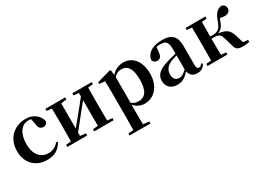

<svg xmlns="http://www.w3.org/2000/svg" viewBox="-18 -1318 3206 2342"><g transform="rotate(-30 1585.5 -146.5)"><path d="M308 16C415 16 480 -24 528 -108L510 -121C472 -74 424 -48 365 -48C254 -48 182 -132 182 -278C182 -429 251 -518 345 -518C359 -518 372 -517 385 -513L400 -437C404 -376 432 -356 469 -356C499 -356 519 -370 528 -402C512 -488 432 -552 329 -552C173 -552 40 -450 40 -260C40 -83 158 16 308 16Z M977 -507 1049 -499V-450L907 -274L799 -142V-498L878 -507V-536H598V-507L669 -500C670 -442 671 -357 671 -301V-235C671 -179 670 -94 669 -36L598 -30V0H878V-30L799 -38V-87L936 -258L1049 -398V-37L977 -30V0H1250V-30L1180 -36L1178 -235V-301L1180 -500L1250 -507V-536H977Z M1683 16C1815 16 1920 -93 1920 -271C1920 -449 1826 -552 1704 -552C1639 -552 1579 -528 1533 -474L1525 -541L1512 -550L1318 -495V-471L1397 -464C1399 -415 1400 -375 1400 -309V14L1398 224L1325 231V259H1619V231L1535 222L1533 13V-55C1577 -5 1628 16 1683 16ZM1535 -445C1574 -483 1606 -491 1641 -491C1724 -491 1775 -429 1775 -270C1775 -104 1716 -47 1635 -47C1596 -47 1566 -55 1535 -82Z M2421 15C2477 15 2513 -5 2537 -53L2520 -67C2502 -41 2490 -34 2475 -34C2453 -34 2441 -48 2441 -95V-356C2441 -494 2383 -552 2250 -552C2109 -552 2027 -496 2014 -406C2022 -376 2044 -360 2075 -360C2109 -360 2137 -382 2141 -439L2150 -512C2170 -516 2187 -518 2205 -518C2282 -518 2310 -488 2310 -381V-327L2200 -298C2048 -255 1998 -204 1998 -118C1998 -34 2058 16 2142 16C2218 16 2259 -16 2313 -74C2326 -18 2360 15 2421 15ZM2310 -104C2261 -57 2232 -45 2205 -45C2156 -45 2124 -75 2124 -136C2124 -203 2161 -248 2232 -277C2252 -284 2280 -293 2310 -301Z M2958 -64C2971 -8 2998 10 3071 10C3099 10 3134 6 3160 0V-28L3092 -36L3056 -154C3030 -235 2986 -268 2879 -280C2922 -293 2954 -319 2977 -387C2984 -406 2990 -419 2998 -432C3018 -425 3037 -422 3063 -422C3105 -422 3139 -446 3139 -486C3139 -519 3122 -542 3087 -552C3020 -544 2985 -502 2949 -399C2916 -305 2871 -295 2815 -295H2780L2782 -500L2852 -507V-536H2572V-507L2643 -500C2644 -442 2645 -357 2645 -301V-235C2645 -179 2644 -94 2643 -36L2572 -30V0H2852V-30L2782 -36C2781 -94 2780 -182 2780 -264H2814C2881 -264 2904 -248 2924 -181Z"/></g></svg>

Font: Noto Serif JP
Style: Bold
Weight: 700
Designer: Ryoko NISHIZUKA 西塚涼子 (kana & ideographs); Frank Grießhammer (Latin, Greek & Cyrillic); Wenlong ZHANG 张文龙 (bopomofo); San
Foundry: Adobe
Version: Version 2.001;hotconv 1.1.0;makeotfexe 2.6.0